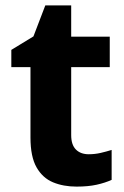

<svg xmlns="http://www.w3.org/2000/svg" viewBox="-20 -682 461 712"><path d="M309 -110Q332 -110 353.5 -115Q375 -120 394 -126V-15Q370 -4 338.5 3Q307 10 264 10Q215 10 176.5 -6Q138 -22 115.5 -61.5Q93 -101 93 -172V-433H22V-497L104 -547L148 -662H244V-546H387V-433H244V-181Q244 -145 261.5 -127.5Q279 -110 309 -110Z"/></svg>

Font: Noto Sans Lao Looped
Style: Bold
Weight: 700
Designer: Mark Frömberg, Ben Mitchell
Foundry: The Fontpad Ltd
Version: Version 1.001